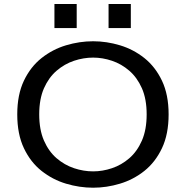

<svg xmlns="http://www.w3.org/2000/svg" viewBox="-20 -908 915 940"><path d="M436 11Q369 11 303.2 -8.8Q237.5 -28.5 183.5 -71.2Q129.5 -114 97 -182.5Q64.5 -251 64.5 -348Q64.5 -444.5 97 -512.8Q129.5 -581 183.5 -623.8Q237.5 -666.5 303.2 -686.2Q369 -706 436 -706Q502 -706 567.5 -686.2Q633 -666.5 686.8 -623.8Q740.5 -581 773 -512.8Q805.5 -444.5 805.5 -348Q805.5 -251 773 -182.5Q740.5 -114 686.8 -71.2Q633 -28.5 567.5 -8.8Q502 11 436 11ZM436 -69Q482 -69 528.2 -84.5Q574.5 -100 613 -133.2Q651.5 -166.5 674.8 -219.8Q698 -273 698 -348Q698 -423 674.8 -475.8Q651.5 -528.5 613 -561.8Q574.5 -595 528.2 -610.5Q482 -626 436 -626Q389 -626 342.5 -610.5Q296 -595 257.2 -561.8Q218.5 -528.5 195.2 -475.8Q172 -423 172 -348Q172 -273 195.2 -219.8Q218.5 -166.5 257.2 -133.2Q296 -100 342.5 -84.5Q389 -69 436 -69ZM246.5 -888.5H355.5V-770.5H246.5ZM511.5 -888.5H620.5V-770.5H511.5Z"/></svg>

Font: Trispace SemiExpanded
Style: Regular
Weight: 400
Width: 6
Designer: Tyler Finck
Foundry: Etcetera Type Company
Version: Version 1.210; ttfautohint (v1.8.3)